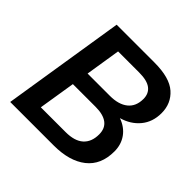

<svg xmlns="http://www.w3.org/2000/svg" viewBox="-177 -873 1042 1042"><g transform="rotate(45 344.0 -352.5)"><path d="M38 0 150 -705H440Q557 -705 609.5 -658.5Q662 -612 662 -538Q662 -470 623.5 -423.5Q585 -377 521 -359Q572 -341 600 -302Q628 -263 628 -210Q628 -107 560 -53.5Q492 0 372 0ZM226 -406H397Q464 -406 501 -436Q538 -466 538 -523Q538 -564 509.5 -586Q481 -608 420 -608H258ZM176 -97H366Q435 -97 469.5 -128Q504 -159 504 -217Q504 -263 473.5 -286Q443 -309 385 -309H210Z"/></g></svg>

Font: Nunito Sans
Style: Bold Italic
Weight: 700
Italic angle: -9°
Designer: Vernon Adams
Foundry: Vernon Adams
Version: Version 3.006; ttfautohint (v1.8.3)